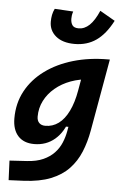

<svg xmlns="http://www.w3.org/2000/svg" viewBox="-66 -848 717 1127"><g transform="rotate(5 293.0 -284.5)"><path d="M28.8 234.4 23.9 119.6 126.5 113.3Q182.6 109.9 221.7 92.3Q260.7 74.7 286.4 47.6Q312 20.5 326.2 -13.2Q340.3 -46.9 346.7 -82.5L411.6 -450.7L555.2 -522.5H559.1L483.9 -98.1Q471.7 -29.3 447.8 28.8Q423.8 86.9 382.3 130.6Q340.8 174.3 275.9 200.2Q210.9 226.1 116.7 230.5ZM453.6 -396Q393.1 -393.6 340.8 -374.3Q288.6 -355 249.3 -322Q210 -289.1 188 -245.8Q166 -202.6 166 -152.3Q166 -128.4 179 -115.2Q191.9 -102.1 215.3 -102.1Q258.8 -102.1 293.5 -127.7Q328.1 -153.3 352.5 -203.4Q377 -253.4 389.6 -325.7L393.1 -345.2L454.6 -304.2L397.9 -107.9H321.8L355 -155.8Q332 -76.7 281.2 -33.2Q230.5 10.3 159.2 10.3Q97.7 10.3 64.2 -26.6Q30.8 -63.5 30.8 -130.4Q30.8 -219.7 69.8 -291.7Q108.9 -363.8 179.4 -415.5Q250 -467.3 344.5 -494.9Q439 -522.5 549.8 -522.5H558.6ZM344.7 -595.7Q273.9 -595.7 234.1 -628.7Q194.3 -661.6 194.3 -713.9Q194.3 -734.4 198 -753.7Q201.7 -772.9 210.9 -791L320.3 -784.7Q315.4 -771 314.2 -760.3Q313 -749.5 313 -741.7Q313 -719.2 323 -704.1Q333 -689 360.4 -689Q395 -689 424.1 -716.6Q453.1 -744.1 478.5 -802.7L567.4 -751.5Q525.9 -671.4 471.7 -633.5Q417.5 -595.7 344.7 -595.7Z"/></g></svg>

Font: Cascadia Code PL
Style: Italic
Weight: 400
Italic angle: -10°
Monospace: yes
Designer: Aaron Bell
Foundry: Saja Typeworks
Version: Version 2404.023